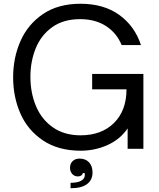

<svg xmlns="http://www.w3.org/2000/svg" viewBox="-20 -793 847 1023"><path d="M50 -381Q50 -486 89.5 -575Q129 -664 209.5 -718.5Q290 -773 409 -773Q533 -773 615.5 -713.5Q698 -654 731 -553H628Q602 -617 545 -654Q488 -691 407 -691Q318 -691 258.5 -648.5Q199 -606 170.5 -536Q142 -466 142 -384Q142 -298 172 -227Q202 -156 262.5 -114Q323 -72 409 -72Q521 -72 587.5 -138Q654 -204 654 -317H471V-399H744V0H660V-109Q621 -51 553.5 -20.5Q486 10 410 10Q291 10 209.5 -44.5Q128 -99 89 -187.5Q50 -276 50 -381ZM356 181Q393 181 412.5 170Q432 159 432 139Q432 133 431 129H421Q420 137 413 142Q406 147 395 147Q377 147 365 134Q353 121 353 101Q353 79 367 65.5Q381 52 404 52Q436 52 454.5 72Q473 92 473 126Q473 166 443.5 188Q414 210 356 210Z"/></svg>

Font: Open Sauce One
Style: Regular
Weight: 400
Designer: Alfredo Marco Pradil
Foundry: Creative Sauce Fz LLC
Version: Version 1.477